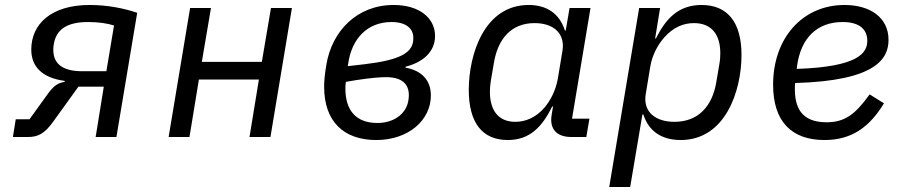

<svg xmlns="http://www.w3.org/2000/svg" viewBox="-20 -548 3641 768"><path d="M31.6 0H91.6C131 0 157.7 -12.4 192.1 -60.4L293.7 -201.3H395.2L362.6 0H445.7L528.8 -496.8C475.9 -514.9 409.1 -528.1 338.8 -528.1C183.2 -528.1 105.1 -450.6 105.1 -349.8C105.1 -282 148.1 -236.5 239 -224.4L238.3 -220.5C210.9 -216.3 193.9 -203.5 172.2 -173.7L98 -71H43ZM193.2 -349.1C193.2 -355.1 193.2 -360.4 195.3 -371.8C204.9 -428.6 245.4 -459.9 332.7 -459.9C375 -459.9 410.9 -454.2 436.1 -446L405.5 -263.1H308.9C234.4 -263.1 193.2 -289.8 193.2 -349.1Z M654.5 0H737.9L775.6 -229.8H1015.6L978 0H1061.8L1147.7 -516H1063.9L1027.3 -300.4H787.3L823.9 -516H740.4Z M1485.1 12.1C1613.6 12.1 1703.5 -67.1 1703.5 -166.2C1703.5 -225.9 1668 -265.6 1602.3 -277.3V-281.2C1672.9 -299 1720.2 -341.6 1720.2 -404.1C1720.2 -476.9 1656.2 -528.1 1554.7 -528.1C1408 -528.1 1307.9 -424 1285.5 -289.4C1278.4 -247.5 1276.6 -223 1276.6 -200.6C1276.6 -62.1 1354.8 12.1 1485.1 12.1ZM1361.5 -194.6C1361.5 -204.5 1362.6 -214.5 1363.6 -220.5L1404.8 -227.6C1467.3 -236.9 1498.9 -239.3 1524.5 -239.3C1584.5 -239.3 1615.4 -214.8 1615.4 -166.9C1615.4 -159.1 1614.3 -150.9 1613.3 -145.2C1604.4 -91.3 1554 -56.1 1489.7 -56.1C1406.2 -56.1 1361.5 -104 1361.5 -194.6ZM1371.1 -283.4 1373.2 -296.2C1387.1 -390.3 1446.7 -459.9 1546.5 -459.9C1603.7 -459.9 1633.2 -433.9 1633.2 -397.7C1633.2 -392 1633.2 -386 1632.1 -380C1623.9 -335.2 1576.7 -307.5 1439.3 -291.2Z M2011 12.1C2099.8 12.1 2148.8 -41.2 2188.9 -122.2H2192.1L2186.4 -87C2178.3 -38 2201 0 2265.6 0H2325.3L2337.7 -73.2H2268.1L2342 -516H2258.2L2242.9 -425.8H2239.7C2218.4 -492.5 2168.7 -528.1 2094.5 -528.1C1918 -528.1 1855.1 -331.7 1855.1 -188.2C1855.1 -57.2 1909.1 12.1 2011 12.1ZM1939.6 -180.8C1939.6 -193.9 1940.7 -208.1 1943.5 -225.9L1955.6 -296.5C1971.2 -391.3 2024.1 -455.6 2118.3 -455.6C2193.2 -455.6 2241.5 -415.1 2229.8 -344.5L2211.3 -233.3C2203.1 -186.4 2182.2 -146.3 2157.3 -116.8C2123.2 -77.8 2082.4 -60.7 2041.2 -60.7C1974.1 -60.7 1939.6 -105.8 1939.6 -180.8Z M2416.9 199.9H2500.7L2549.7 -90.2H2553.3C2574.6 -23.4 2626.4 12.1 2702.8 12.1C2881.4 12.1 2946 -184.3 2946 -328.1C2946 -458.8 2890.3 -528.1 2786.2 -528.1C2695 -528.1 2643.8 -474.8 2603.7 -394.2H2600.5L2620.4 -516H2536.6ZM2562.9 -171.5 2581.3 -282.7C2589.5 -330.3 2612.6 -370.7 2637.8 -399.1C2672.6 -438.2 2713.1 -455.6 2755.7 -455.6C2826 -455.6 2861.2 -410.2 2861.2 -335.2C2861.2 -322.1 2860.4 -307.9 2857.2 -290.1L2845.2 -219.5C2829.5 -124.6 2774.5 -60.7 2677.6 -60.7C2601.6 -60.7 2551.1 -100.9 2562.9 -171.5Z M3278.1 12.1C3388.8 12.1 3458.5 -41.2 3516 -134.6L3458.5 -170.5C3400.6 -89.8 3358.7 -58.9 3286.2 -58.9C3181.5 -58.9 3159.4 -122.9 3159.4 -193.2C3159.4 -195.7 3159.4 -206 3160.5 -215.9C3486.9 -224.8 3534.1 -315 3534.1 -388.5C3534.1 -479 3459.2 -528.1 3358 -528.1C3190.7 -528.1 3072.4 -396.3 3072.4 -209.2C3072.4 -61.8 3146.3 12.1 3278.1 12.1ZM3166.9 -272.4 3168 -282.7C3183.2 -397.4 3249.6 -459.9 3350.5 -459.9C3422.9 -459.9 3449.2 -426.1 3449.2 -384.9C3449.2 -336.3 3413.4 -280.5 3166.9 -272.4Z"/></svg>

Font: Margiela Mono Italic Text It
Style: Regular
Weight: 400
Designer: Mike Abbink, Paul van der Laan, Pieter van Rosmalen
Foundry: Bold Monday
Version: Version 2.003 2021